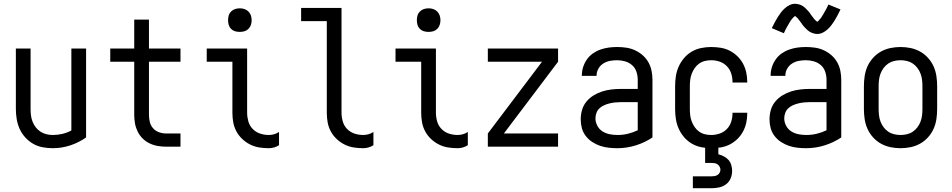

<svg xmlns="http://www.w3.org/2000/svg" viewBox="-20 -777 5040 1017"><path d="M260 8Q233 8 206 3Q179 -2 155.5 -15.5Q132 -29 113.5 -49.5Q95 -70 84 -94.5Q73 -119 68.5 -146Q64 -173 64 -200V-520H142V-200Q142 -183 144 -166Q146 -149 152.5 -132.5Q159 -116 169.5 -102.5Q180 -89 194.5 -79.5Q209 -70 226 -66Q243 -62 260 -62Q286 -62 311 -68Q336 -74 358 -86V-520H436V-49Q398 -22 352.5 -7Q307 8 260 8Z M936 0H860Q837 0 814.5 -4Q792 -8 771.5 -18Q751 -28 735 -44Q719 -60 709 -80.5Q699 -101 695 -123.5Q691 -146 691 -169V-450H564V-520H691V-673H769V-520H936V-450H769V-169Q769 -150 773.5 -131Q778 -112 791 -97.5Q804 -83 822.5 -76.5Q841 -70 860 -70H936Z M1404 8Q1378 8 1353 4Q1328 0 1305 -11.5Q1282 -23 1263 -41Q1244 -59 1232 -81.5Q1220 -104 1215.5 -129Q1211 -154 1211 -180V-450H1075V-520H1289V-180Q1289 -157 1295.5 -134Q1302 -111 1318.5 -94Q1335 -77 1357.5 -69.5Q1380 -62 1404 -62Q1418 -62 1432 -66Q1446 -70 1458 -78V-8Q1446 0 1432 4Q1418 8 1404 8ZM1250 -608Q1237 -608 1225 -611.5Q1213 -615 1204 -624Q1195 -633 1191.5 -645Q1188 -657 1188 -670Q1188 -683 1191.5 -695Q1195 -707 1204 -716Q1213 -725 1225 -729Q1237 -733 1250 -733Q1263 -733 1275 -729Q1287 -725 1296 -716Q1305 -707 1309 -695Q1313 -683 1313 -670Q1313 -657 1309 -645Q1305 -633 1296 -624Q1287 -615 1275 -611.5Q1263 -608 1250 -608Z M1904 8Q1878 8 1853 4Q1828 0 1805 -11.5Q1782 -23 1763 -41Q1744 -59 1732 -81.5Q1720 -104 1715.5 -129Q1711 -154 1711 -180V-665H1575V-735H1789V-180Q1789 -157 1795.5 -134Q1802 -111 1818.5 -94Q1835 -77 1857.5 -69.5Q1880 -62 1904 -62Q1918 -62 1932 -66Q1946 -70 1958 -78V-8Q1946 0 1932 4Q1918 8 1904 8Z M2404 8Q2378 8 2353 4Q2328 0 2305 -11.5Q2282 -23 2263 -41Q2244 -59 2232 -81.5Q2220 -104 2215.5 -129Q2211 -154 2211 -180V-450H2075V-520H2289V-180Q2289 -157 2295.5 -134Q2302 -111 2318.5 -94Q2335 -77 2357.5 -69.5Q2380 -62 2404 -62Q2418 -62 2432 -66Q2446 -70 2458 -78V-8Q2446 0 2432 4Q2418 8 2404 8ZM2250 -608Q2237 -608 2225 -611.5Q2213 -615 2204 -624Q2195 -633 2191.5 -645Q2188 -657 2188 -670Q2188 -683 2191.5 -695Q2195 -707 2204 -716Q2213 -725 2225 -729Q2237 -733 2250 -733Q2263 -733 2275 -729Q2287 -725 2296 -716Q2305 -707 2309 -695Q2313 -683 2313 -670Q2313 -657 2309 -645Q2305 -633 2296 -624Q2287 -615 2275 -611.5Q2263 -608 2250 -608Z M2564 0V-70L2851 -450H2564V-520H2936V-450L2649 -70H2936V0Z M3251 8Q3228 8 3204.5 5.5Q3181 3 3159 -4.5Q3137 -12 3117 -25Q3097 -38 3082.5 -57Q3068 -76 3062 -98.5Q3056 -121 3056 -145Q3056 -170 3063 -194.5Q3070 -219 3086 -238.5Q3102 -258 3124 -271.5Q3146 -285 3169.5 -292.5Q3193 -300 3218 -303Q3243 -306 3269 -306H3358V-355Q3358 -376 3351 -397Q3344 -418 3328 -432Q3312 -446 3291 -452Q3270 -458 3249 -458Q3230 -458 3211 -454.5Q3192 -451 3175.5 -440.5Q3159 -430 3149.5 -413Q3140 -396 3140 -377V-375H3062V-378Q3062 -401 3069 -422.5Q3076 -444 3089 -462.5Q3102 -481 3120.5 -494Q3139 -507 3160.5 -514.5Q3182 -522 3204 -525Q3226 -528 3249 -528Q3273 -528 3297 -524.5Q3321 -521 3343 -511Q3365 -501 3383.5 -485Q3402 -469 3414 -448Q3426 -427 3431 -403Q3436 -379 3436 -355V-49Q3396 -22 3348 -7Q3300 8 3251 8ZM3251 -62Q3279 -62 3306 -68.5Q3333 -75 3358 -87V-236H3269Q3254 -236 3239 -234.5Q3224 -233 3209.5 -229.5Q3195 -226 3181 -220Q3167 -214 3156 -204Q3145 -194 3139.5 -179.5Q3134 -165 3134 -150Q3134 -130 3144 -111Q3154 -92 3171.5 -81Q3189 -70 3209.5 -66Q3230 -62 3251 -62Z M3747 8Q3720 8 3693.5 2.5Q3667 -3 3644 -16.5Q3621 -30 3603.5 -50.5Q3586 -71 3575 -95.5Q3564 -120 3560 -146.5Q3556 -173 3556 -200V-320Q3556 -347 3560 -373.5Q3564 -400 3575 -424.5Q3586 -449 3603.5 -469.5Q3621 -490 3644 -503.5Q3667 -517 3693.5 -522.5Q3720 -528 3747 -528Q3772 -528 3797 -524Q3822 -520 3844 -509Q3866 -498 3884.5 -480.5Q3903 -463 3915 -441Q3927 -419 3932.5 -394.5Q3938 -370 3938 -345V-340H3860V-343Q3860 -366 3853 -388Q3846 -410 3830 -426.5Q3814 -443 3792 -450.5Q3770 -458 3747 -458Q3730 -458 3713.5 -454Q3697 -450 3683 -440Q3669 -430 3659.5 -416Q3650 -402 3644 -386.5Q3638 -371 3636 -354Q3634 -337 3634 -320V-200Q3634 -183 3636 -166Q3638 -149 3644 -133.5Q3650 -118 3659.5 -104Q3669 -90 3683 -80Q3697 -70 3713.5 -66Q3730 -62 3747 -62Q3770 -62 3792 -69.5Q3814 -77 3830 -93.5Q3846 -110 3853 -132Q3860 -154 3860 -177V-180H3938V-175Q3938 -150 3932.5 -125.5Q3927 -101 3915 -79Q3903 -57 3884.5 -39.5Q3866 -22 3844 -11Q3822 0 3797 4Q3772 8 3747 8ZM3650 220V157H3750Q3758 157 3766 155.5Q3774 154 3781 149.5Q3788 145 3792 137.5Q3796 130 3796 122Q3796 114 3792 106.5Q3788 99 3781.5 94Q3775 89 3766.5 87.5Q3758 86 3750 86H3715V-62H3785V40Q3800 44 3814.5 51.5Q3829 59 3839 70.5Q3849 82 3853.5 97.5Q3858 113 3858 129Q3858 149 3850 168Q3842 187 3826 199Q3810 211 3790 215.5Q3770 220 3750 220Z M4251 8Q4228 8 4204.5 5.5Q4181 3 4159 -4.5Q4137 -12 4117 -25Q4097 -38 4082.5 -57Q4068 -76 4062 -98.5Q4056 -121 4056 -145Q4056 -170 4063 -194.5Q4070 -219 4086 -238.5Q4102 -258 4124 -271.5Q4146 -285 4169.5 -292.5Q4193 -300 4218 -303Q4243 -306 4269 -306H4358V-355Q4358 -376 4351 -397Q4344 -418 4328 -432Q4312 -446 4291 -452Q4270 -458 4249 -458Q4230 -458 4211 -454.5Q4192 -451 4175.5 -440.5Q4159 -430 4149.5 -413Q4140 -396 4140 -377V-375H4062V-378Q4062 -401 4069 -422.5Q4076 -444 4089 -462.5Q4102 -481 4120.5 -494Q4139 -507 4160.5 -514.5Q4182 -522 4204 -525Q4226 -528 4249 -528Q4273 -528 4297 -524.5Q4321 -521 4343 -511Q4365 -501 4383.5 -485Q4402 -469 4414 -448Q4426 -427 4431 -403Q4436 -379 4436 -355V-49Q4396 -22 4348 -7Q4300 8 4251 8ZM4251 -62Q4279 -62 4306 -68.5Q4333 -75 4358 -87V-236H4269Q4254 -236 4239 -234.5Q4224 -233 4209.5 -229.5Q4195 -226 4181 -220Q4167 -214 4156 -204Q4145 -194 4139.5 -179.5Q4134 -165 4134 -150Q4134 -130 4144 -111Q4154 -92 4171.5 -81Q4189 -70 4209.5 -66Q4230 -62 4251 -62ZM4308 -597Q4303 -597 4298 -598Q4293 -599 4288.5 -600.5Q4284 -602 4279.5 -603.5Q4275 -605 4270.5 -608Q4266 -611 4262 -613.5Q4258 -616 4255 -619.5Q4252 -623 4248 -626.5Q4244 -630 4240.5 -634Q4237 -638 4234 -641.5Q4231 -645 4228.5 -649Q4226 -653 4223 -657Q4220 -661 4216.5 -665.5Q4213 -670 4210 -674Q4207 -678 4204 -681.5Q4201 -685 4196 -688.5Q4191 -692 4191 -694H4193Q4193 -693 4189.5 -691Q4186 -689 4183.5 -686Q4181 -683 4178.5 -680.5Q4176 -678 4174.5 -676Q4173 -674 4171.5 -672Q4170 -670 4168.5 -668Q4167 -666 4165.5 -663.5Q4164 -661 4162.5 -658Q4161 -655 4159 -652.5Q4157 -650 4155.5 -646.5Q4154 -643 4152 -640Q4150 -637 4148 -633.5Q4146 -630 4144 -626Q4142 -622 4140 -618Q4138 -614 4136 -609.5Q4134 -605 4132 -601L4068 -628Q4077 -646 4085 -661Q4093 -676 4101 -688.5Q4109 -701 4117 -711.5Q4125 -722 4136.5 -732.5Q4148 -743 4162 -750Q4176 -757 4192 -757Q4197 -757 4202 -756Q4207 -755 4211.5 -754Q4216 -753 4220.5 -751Q4225 -749 4229.5 -746.5Q4234 -744 4238 -741Q4242 -738 4245 -735Q4248 -732 4252 -728Q4256 -724 4259.5 -720Q4263 -716 4266 -712.5Q4269 -709 4271.5 -705Q4274 -701 4277 -697Q4280 -693 4283.5 -688.5Q4287 -684 4290 -680Q4293 -676 4296 -672.5Q4299 -669 4304 -665.5Q4309 -662 4309 -661H4307L4311 -663Q4314 -665 4316.5 -668Q4319 -671 4321.5 -674Q4324 -677 4325.5 -678.5Q4327 -680 4328.5 -682Q4330 -684 4331.5 -686.5Q4333 -689 4334.5 -691.5Q4336 -694 4337.5 -696.5Q4339 -699 4341 -702Q4343 -705 4344.5 -708Q4346 -711 4348 -714.5Q4350 -718 4352 -721.5Q4354 -725 4356 -728.5Q4358 -732 4360 -736Q4362 -740 4364 -744.5Q4366 -749 4368 -753L4432 -727Q4423 -708 4415 -693Q4407 -678 4399 -665.5Q4391 -653 4383 -642.5Q4375 -632 4363.5 -621.5Q4352 -611 4338 -604Q4324 -597 4308 -597Z M4750 8Q4723 8 4696.5 2.5Q4670 -3 4646.5 -16Q4623 -29 4604.5 -49.5Q4586 -70 4575 -94.5Q4564 -119 4560 -146Q4556 -173 4556 -200V-320Q4556 -347 4560 -374Q4564 -401 4575 -425.5Q4586 -450 4604.5 -470.5Q4623 -491 4646.5 -504Q4670 -517 4696.5 -522.5Q4723 -528 4750 -528Q4777 -528 4803.5 -522.5Q4830 -517 4853.5 -504Q4877 -491 4895.5 -470.5Q4914 -450 4925 -425.5Q4936 -401 4940 -374Q4944 -347 4944 -320V-200Q4944 -173 4940 -146Q4936 -119 4925 -94.5Q4914 -70 4895.5 -49.5Q4877 -29 4853.5 -16Q4830 -3 4803.5 2.5Q4777 8 4750 8ZM4750 -62Q4767 -62 4784 -66Q4801 -70 4815 -79.5Q4829 -89 4839.5 -103Q4850 -117 4856 -133Q4862 -149 4864 -166Q4866 -183 4866 -200V-320Q4866 -337 4864 -354Q4862 -371 4856 -387Q4850 -403 4839.5 -417Q4829 -431 4815 -440.5Q4801 -450 4784 -454Q4767 -458 4750 -458Q4733 -458 4716 -454Q4699 -450 4685 -440.5Q4671 -431 4660.5 -417Q4650 -403 4644 -387Q4638 -371 4636 -354Q4634 -337 4634 -320V-200Q4634 -183 4636 -166Q4638 -149 4644 -133Q4650 -117 4660.5 -103Q4671 -89 4685 -79.5Q4699 -70 4716 -66Q4733 -62 4750 -62Z"/></svg>

Font: Moesevka
Style: Regular
Weight: 400
Monospace: yes
Designer: Belleve Invis
Foundry: Belleve Invis
Version: Version 32.5.0; ttfautohint (v1.8.4)